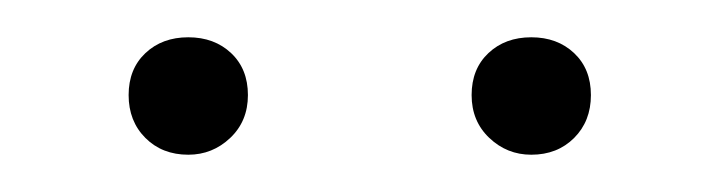

<svg xmlns="http://www.w3.org/2000/svg" viewBox="-20 -597 387 103"><path d="M81 -514Q67 -514 58 -523Q49 -532 49 -546Q49 -560 58 -568.5Q67 -577 81 -577Q95 -577 104 -568.5Q113 -560 113 -546Q113 -532 103.5 -523Q94 -514 81 -514ZM265 -514Q252 -514 242.5 -523Q233 -532 233 -546Q233 -560 242 -568.5Q251 -577 265 -577Q279 -577 288 -568.5Q297 -560 297 -546Q297 -532 288 -523Q279 -514 265 -514Z"/></svg>

Font: EauTestText Light
Style: Regular
Weight: 300
Designer: Christian Thalmann (Catharsis Fonts)
Version: Version 0.001;PS 000.001;hotconv 1.0.88;makeotf.lib2.5.64775